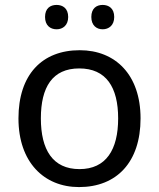

<svg xmlns="http://www.w3.org/2000/svg" viewBox="-20 -750 645 780"><path d="M163 -681C163 -647 184 -631 210 -631C235 -631 257 -647 257 -681C257 -716 235 -730 210 -730C184 -730 163 -716 163 -681ZM351 -681C351 -647 372 -631 397 -631C422 -631 444 -647 444 -681C444 -716 422 -730 397 -730C372 -730 351 -716 351 -681ZM551 -269C551 -446 449 -546 304 -546C150 -546 55 -446 55 -269C55 -91 159 10 301 10C454 10 551 -91 551 -269ZM146 -269C146 -396 193 -472 302 -472C411 -472 460 -396 460 -269C460 -142 411 -63 303 -63C194 -63 146 -142 146 -269Z"/></svg>

Font: Noto Sans Newa
Style: Regular
Weight: 400
Designer: Monotype Design Team
Foundry: Monotype Imaging Inc.
Version: Version 2.007